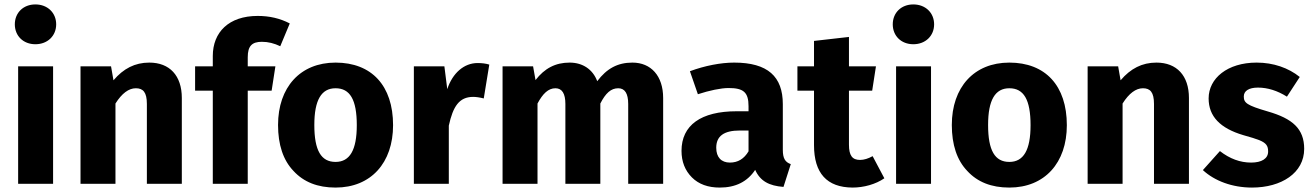

<svg xmlns="http://www.w3.org/2000/svg" viewBox="-20 -831 5935 868"><path d="M140 -811C85 -811 47 -773 47 -721C47 -669 85 -631 140 -631C195 -631 234 -669 234 -721C234 -773 195 -811 140 -811ZM62 -531V0H220V-531Z M655 -548C590 -548 538 -521 493 -468L482 -531H344V0H502V-363C531 -409 562 -432 594 -432C627 -432 644 -414 644 -361V0H802V-388C802 -489 747 -548 655 -548Z M1164 -642C1193 -642 1220 -635 1247 -622L1290 -725C1246 -748 1198 -759 1145 -759C1014 -759 942 -685 942 -578V-531H862V-421H942V0H1100V-421H1208L1225 -531H1100V-572C1100 -623 1119 -642 1164 -642Z M1497 -548C1337 -548 1237 -436 1237 -266C1237 -177 1260 -107 1307 -58C1353 -8 1416 17 1497 17C1657 17 1757 -95 1757 -265C1757 -444 1660 -548 1497 -548ZM1497 -432C1562 -432 1593 -381 1593 -265C1593 -152 1561 -99 1497 -99C1432 -99 1401 -150 1401 -266C1401 -379 1433 -432 1497 -432Z M2139 -546C2078 -546 2026 -501 2002 -428L1989 -531H1851V0H2009V-263C2028 -350 2056 -393 2119 -393C2131 -393 2147 -391 2167 -386L2192 -539C2176 -544 2158 -546 2139 -546Z M2839 -548C2772 -548 2723 -521 2680 -464C2660 -517 2615 -548 2555 -548C2491 -548 2442 -522 2401 -469L2390 -531H2252V0H2410V-363C2434 -408 2459 -432 2491 -432C2521 -432 2536 -408 2536 -361V0H2694V-363C2718 -410 2742 -432 2775 -432C2805 -432 2820 -408 2820 -361V0H2978V-388C2978 -488 2923 -548 2839 -548Z M3519 -360C3519 -485 3451 -548 3299 -548C3239 -548 3166 -534 3099 -509L3135 -405C3187 -422 3239 -433 3274 -433C3341 -433 3364 -414 3364 -351V-328H3310C3149 -328 3061 -265 3061 -149C3061 -100 3077 -60 3108 -29C3139 2 3181 17 3234 17C3306 17 3359 -10 3394 -63C3417 -12 3457 9 3522 14L3555 -89C3530 -98 3519 -114 3519 -154ZM3280 -96C3241 -96 3218 -120 3218 -163C3218 -216 3253 -241 3325 -241H3364V-147C3344 -113 3316 -96 3280 -96Z M3925 -125C3905 -114 3886 -108 3868 -108C3833 -108 3818 -128 3818 -177V-421H3923L3940 -531H3818V-664L3660 -646V-531H3585V-421H3660V-175C3660 -48 3718 16 3834 17C3885 17 3939 2 3978 -25Z M4109 -811C4054 -811 4016 -773 4016 -721C4016 -669 4054 -631 4109 -631C4164 -631 4203 -669 4203 -721C4203 -773 4164 -811 4109 -811ZM4031 -531V0H4189V-531Z M4543 -548C4383 -548 4283 -436 4283 -266C4283 -177 4306 -107 4353 -58C4399 -8 4462 17 4543 17C4703 17 4803 -95 4803 -265C4803 -444 4706 -548 4543 -548ZM4543 -432C4608 -432 4639 -381 4639 -265C4639 -152 4607 -99 4543 -99C4478 -99 4447 -150 4447 -266C4447 -379 4479 -432 4543 -432Z M5208 -548C5143 -548 5091 -521 5046 -468L5035 -531H4897V0H5055V-363C5084 -409 5115 -432 5147 -432C5180 -432 5197 -414 5197 -361V0H5355V-388C5355 -489 5300 -548 5208 -548Z M5661 -548C5529 -548 5444 -477 5444 -386C5444 -305 5496 -251 5601 -220C5634 -211 5659 -203 5674 -197C5705 -184 5713 -171 5713 -146C5713 -114 5684 -96 5636 -96C5587 -96 5540 -113 5495 -148L5418 -62C5471 -13 5551 17 5640 17C5773 17 5876 -49 5876 -158C5876 -249 5823 -295 5712 -327C5616 -355 5603 -366 5603 -395C5603 -420 5626 -435 5667 -435C5711 -435 5755 -421 5798 -394L5856 -483C5805 -524 5737 -548 5661 -548Z"/></svg>

Font: Fira Sans
Style: Bold
Weight: 700
Designer: Carrois Corporate & Edenspiekermann AG
Foundry: Carrois Corporate GbR & Edenspiekermann AG
Version: Version 4.203